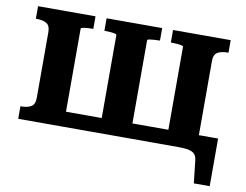

<svg xmlns="http://www.w3.org/2000/svg" viewBox="-76 -644 1158 905"><g transform="rotate(10 503.0 -191.5)"><path d="M105 -427Q105 -458 87.5 -468.5Q70 -479 39 -479H36V-539H311V-479H307Q297 -479 284 -478Q271 -477 261.5 -475Q252 -473 252 -470V0H36V-60H39Q69 -60 87 -70.5Q105 -81 105 -112ZM742 -470Q742 -473 732.5 -475Q723 -477 710 -478Q697 -479 686 -479H682V-539H958V-479H955Q924 -479 906 -468.5Q888 -458 888 -427V-9H742ZM751 0V-72H980V156H904L892 48Q890 29 880.5 18.5Q871 8 851.5 4Q832 0 798 0ZM198 0V-72H798V0ZM364 -479V-539H630V-479H626Q615 -479 602 -478Q589 -477 579.5 -475.5Q570 -474 570 -470V-5H423V-470Q423 -473 414 -475Q405 -477 392 -478Q379 -479 368 -479Z"/></g></svg>

Font: Roboto Serif SemiBold
Style: Regular
Weight: 600
Designer: Greg Gazdowicz
Foundry: Commercial Type
Version: Version 1.008